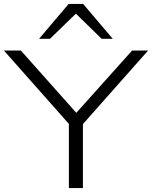

<svg xmlns="http://www.w3.org/2000/svg" viewBox="-23 -964 779 984"><path d="M330 0V-357L346 -311L-3 -705H84L374 -379H362L654 -705H736L387 -311L402 -357V0ZM177 -765 329 -944H403L555 -765H498L366 -894L233 -765Z"/></svg>

Font: Nunito Sans 10pt Expanded Light
Style: Regular
Weight: 300
Width: 7
Designer: Vernon Adams
Foundry: Vernon Adams
Version: Version 3.101;gftools[0.9.27]